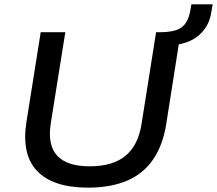

<svg xmlns="http://www.w3.org/2000/svg" viewBox="-20 -853 997 882"><path d="M384 9Q303 9 244.5 -10.5Q186 -30 150 -68Q114 -106 102 -162Q90 -218 101 -290L167 -705H280L213 -285Q198 -186 243 -137.5Q288 -89 392 -89Q497 -89 555.5 -136.5Q614 -184 630 -282L697 -705H810L743 -279Q727 -183 682 -118.5Q637 -54 562.5 -22.5Q488 9 384 9ZM772 -646 718 -685 721 -705Q766 -706 793 -716Q820 -726 835 -750Q850 -774 856 -814L859 -833H957L951 -799Q945 -755 921.5 -721.5Q898 -688 860 -668.5Q822 -649 772 -646Z"/></svg>

Font: Nunito Sans 10pt SemiExpanded SemiBold
Style: Italic
Weight: 600
Width: 6
Italic angle: -9°
Designer: Vernon Adams
Foundry: Vernon Adams
Version: Version 3.101;gftools[0.9.27]